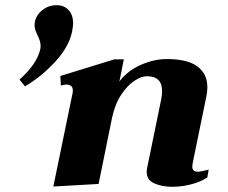

<svg xmlns="http://www.w3.org/2000/svg" viewBox="-20 -707 875 738"><path d="M261 -617Q261 -607 257 -585Q245 -527 192 -469.5Q139 -412 76 -375L55 -401Q123 -462 135 -519Q136 -524 136 -532Q136 -548 124 -572Q123 -574 118 -586Q113 -598 113 -611Q113 -641 138 -664Q163 -687 198 -687Q226 -687 243.5 -668.5Q261 -650 261 -617ZM782 -55 777 -25Q752 -8 715 1.5Q678 11 642 11Q603 11 573.5 -2Q544 -15 544 -46Q544 -55 545 -59L600 -327Q603 -344 603 -357Q603 -414 545 -414Q523 -414 496 -396Q469 -378 445 -341.5Q421 -305 410 -251L359 0L185 10L259 -349Q260 -353 260 -359Q260 -382 235 -382Q228 -382 214 -378L212 -415L420 -479H456L439 -394Q470 -435 521 -457.5Q572 -480 621 -480Q701 -480 739 -451.5Q777 -423 777 -372Q777 -357 774 -340L721 -82Q719 -70 719 -67Q719 -47 740 -47Q752 -47 782 -55Z"/></svg>

Font: Taviraj
Style: Bold Italic
Weight: 700
Italic angle: -12°
Designer: Katatrad Team
Foundry: CadsonDemak
Version: Version 1.001